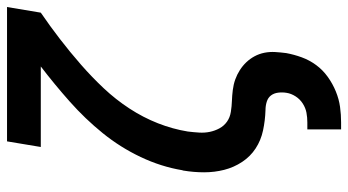

<svg xmlns="http://www.w3.org/2000/svg" viewBox="-242 -533 990 546"><g transform="rotate(-90 253.0 -260.0)"><path d="M158 215V119H178Q192 119 205.5 116.5Q219 114 231.5 106Q244 98 252 85.5Q260 73 262 60Q264 48 262.5 36Q261 24 254.5 15.5Q248 7 236.5 3.5Q225 0 213 0Q183 -1 155 -7Q127 -13 104 -28Q81 -43 65.5 -66.5Q50 -90 43 -117.5Q36 -145 36 -174.5Q36 -204 41 -234L42 -237Q52 -297 79.5 -355Q107 -413 147.5 -463Q188 -513 237 -556.5Q286 -600 337 -639H108L124 -735H506L490 -639Q452 -613 415 -584.5Q378 -556 342.5 -525Q307 -494 275 -460Q243 -426 217.5 -387Q192 -348 175.5 -306Q159 -264 152 -221Q150 -205 149 -189Q148 -173 151 -158.5Q154 -144 161 -131Q168 -118 180 -109.5Q192 -101 208 -98.5Q224 -96 239 -95.5Q254 -95 270 -93Q286 -91 300 -86Q314 -81 326.5 -73Q339 -65 349 -54.5Q359 -44 366 -31Q373 -18 376 -3Q379 12 378 28Q377 44 375 59Q371 81 363 103Q355 125 341 144Q327 163 307.5 177Q288 191 266 200Q244 209 222 212Q200 215 178 215Z"/></g></svg>

Font: Iosevka Term Curly Oblique
Style: Bold
Weight: 700
Italic angle: -9°
Designer: Belleve Invis
Foundry: Belleve Invis
Version: Version 32.3.0